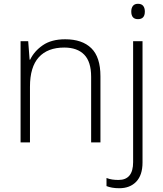

<svg xmlns="http://www.w3.org/2000/svg" viewBox="-20 -747 856 1007"><path d="M321.8 -541Q411.1 -541 459 -494.1Q506.8 -447.3 506.8 -347.2V0H458V-344.2Q458 -423.3 421.6 -460.4Q385.3 -497.6 316.9 -497.6Q229.5 -497.6 183.3 -446.5Q137.2 -395.5 137.2 -292.5V0H87.9V-530.8H127.9L135.3 -434.1H138.2Q159.2 -478.5 204.6 -509.8Q250 -541 321.8 -541ZM668.5 -686.5Q668.5 -705.1 677.2 -716.1Q686 -727.1 703.6 -727.1Q722.2 -727.1 731 -716.1Q739.7 -705.1 739.7 -686.5Q739.7 -646.5 703.6 -646.5Q668.5 -646.5 668.5 -686.5ZM605.5 240.2Q584 240.2 567.4 237.1Q550.8 233.9 538.6 229V186.5Q553.7 192.4 569.1 194.6Q584.5 196.8 601.6 196.8Q678.2 196.8 678.2 103.5V-530.8H727.5V105Q727.5 171.4 694.6 205.8Q661.6 240.2 605.5 240.2Z"/></svg>

Font: Open Sans Light
Style: Regular
Weight: 300
Designer: Monotype Design Team
Foundry: Monotype Imaging Inc.
Version: Version 3.000; ttfautohint (v1.8.4)